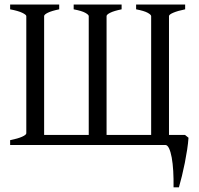

<svg xmlns="http://www.w3.org/2000/svg" viewBox="-20 -635 870 841"><path d="M805.7 -31.7Q804.2 -8.3 799.8 20.3Q795.4 48.8 789.6 78.4Q783.7 107.9 776.9 135.7Q770 163.6 763.7 185.5H740.2Q740.7 147.9 738.8 114.3Q736.8 80.6 732.2 55.2Q727.5 29.8 720.5 14.9Q713.4 0 704.1 0H24.4V-21Q58.1 -27.8 76.7 -36.1Q95.2 -44.4 95.2 -51.3V-564.5Q95.2 -570.3 77.6 -578.9Q60.1 -587.4 24.4 -594.2V-615.2H239.3V-594.2Q206.1 -587.4 189.7 -579.3Q173.3 -571.3 173.3 -564.5V-43.9H368.7V-564.5Q368.7 -570.3 353.5 -578.9Q338.4 -587.4 302.7 -594.2V-615.2H512.7V-594.2Q479.5 -587.4 463.1 -579.3Q446.8 -571.3 446.8 -564.5V-43.9H642.1V-564.5Q642.1 -570.3 627 -578.9Q611.8 -587.4 576.2 -594.2V-615.2H791V-594.2Q757.8 -587.4 739 -579.3Q720.2 -571.3 720.2 -564.5V-43.9H790.5Z"/></svg>

Font: Gentium Plus CyrE
Style: Regular
Weight: 400
Designer: J. Victor Gaultney, Annie Olsen, Iska Routamaa, Becca Hirsbrunner
Foundry: SIL International
Version: Version 5.000